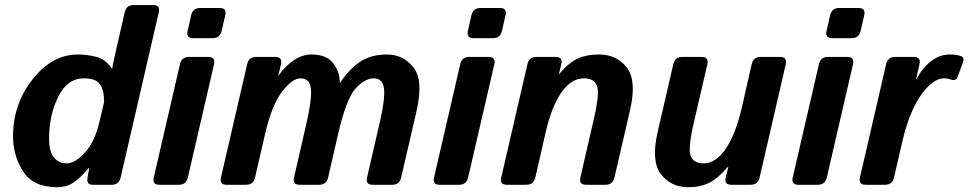

<svg xmlns="http://www.w3.org/2000/svg" viewBox="-20 -741 3884 770"><path d="M32.2 -194.8Q32.2 -323.2 110.6 -422.9Q189 -522.5 292.5 -522.5Q327.6 -522.5 365.7 -513.2Q403.8 -503.9 428.2 -465.8H430.2Q432.1 -481 437.5 -504.9L480 -691.4Q486.8 -720.7 516.1 -720.7H594.2Q623.5 -720.7 616.7 -691.4L463.9 -29.3Q457 0 427.7 0H350.6Q325.7 0 331.1 -29.3L337.9 -67.4H335.9Q300.8 -25.4 272.9 -7.8Q245.1 9.8 209.5 9.8Q112.8 9.8 72.5 -53.7Q32.2 -117.2 32.2 -194.8ZM176.8 -185.5Q176.8 -134.8 195.6 -110.4Q214.4 -85.9 247.6 -85.9Q281.7 -85.9 321 -129.4Q360.4 -172.9 379.4 -254.9L397.5 -332Q397.5 -378.9 381.1 -402.8Q364.7 -426.8 315.9 -426.8Q250 -426.8 213.4 -352.5Q176.8 -278.3 176.8 -185.5Z M619.1 0Q589.8 0 596.7 -29.3L701.7 -483.4Q708.5 -512.7 737.3 -512.7H815.4Q844.7 -512.7 838.4 -483.4L733.4 -29.3Q726.6 0 697.3 0ZM754.9 -587.9Q725.6 -587.9 732.4 -617.2L746.6 -679.7Q753.4 -709 782.7 -709H860.8Q890.1 -709 883.3 -679.7L869.1 -617.2Q862.3 -587.9 833 -587.9Z M888.7 0Q859.4 0 866.2 -29.3L971.2 -483.4Q978 -512.7 1006.8 -512.7H1084Q1113.3 -512.7 1106.9 -483.4L1096.7 -439.5H1098.6Q1121.1 -473.1 1156.2 -497.8Q1191.4 -522.5 1228.5 -522.5Q1289.6 -522.5 1316.2 -487.5Q1342.8 -452.6 1342.8 -409.7H1344.7Q1380.4 -464.4 1424.3 -493.4Q1468.3 -522.5 1531.2 -522.5Q1597.2 -522.5 1638.2 -470.7Q1679.2 -418.9 1649.9 -293L1588.9 -29.3Q1582 0 1552.7 0H1474.6Q1445.3 0 1452.1 -29.3L1503.9 -253.9Q1524.9 -345.7 1520 -386.2Q1515.1 -426.8 1478.5 -426.8Q1444.3 -426.8 1406.7 -387Q1369.1 -347.2 1335.4 -201.2L1295.9 -29.3Q1289.1 0 1259.8 0H1181.6Q1152.3 0 1159.2 -29.3L1208.5 -244.1Q1231.4 -344.2 1226.8 -385.5Q1222.2 -426.8 1185.5 -426.8Q1151.9 -426.8 1110.8 -373Q1069.8 -319.3 1042.5 -201.2L1002.9 -29.3Q996.1 0 966.8 0Z M1743.2 0Q1713.9 0 1720.7 -29.3L1825.7 -483.4Q1832.5 -512.7 1861.3 -512.7H1939.5Q1968.8 -512.7 1962.4 -483.4L1857.4 -29.3Q1850.6 0 1821.3 0ZM1878.9 -587.9Q1849.6 -587.9 1856.4 -617.2L1870.6 -679.7Q1877.4 -709 1906.7 -709H1984.9Q2014.2 -709 2007.3 -679.7L1993.2 -617.2Q1986.3 -587.9 1957 -587.9Z M2012.7 0Q1983.4 0 1990.2 -29.3L2095.2 -483.4Q2102.1 -512.7 2130.9 -512.7H2208Q2238.3 -512.7 2231 -483.4L2221.7 -445.3H2223.6Q2262.7 -491.2 2298.1 -506.8Q2333.5 -522.5 2382.3 -522.5Q2453.1 -522.5 2493.7 -470.2Q2534.2 -418 2506.8 -299.8L2444.3 -29.3Q2437.5 0 2408.2 0H2330.1Q2300.8 0 2307.6 -29.3L2361.8 -264.6Q2385.7 -368.2 2374 -397.5Q2362.3 -426.8 2321.8 -426.8Q2270.5 -426.8 2231 -369.6Q2191.4 -312.5 2167.5 -207L2127 -29.3Q2120.1 0 2090.8 0Z M2617.7 -212.9 2680.2 -483.4Q2687 -512.7 2715.8 -512.7H2793.9Q2823.2 -512.7 2816.9 -483.4L2762.2 -248Q2738.3 -144.5 2750.2 -115.2Q2762.2 -85.9 2801.3 -85.9Q2850.6 -85.9 2890.4 -144Q2930.2 -202.1 2955.1 -310.1L2994.6 -483.4Q3001.5 -512.7 3030.3 -512.7H3108.4Q3137.7 -512.7 3131.3 -483.4L3026.4 -29.3Q3019.5 0 2990.2 0H2913.1Q2883.3 0 2890.6 -29.3L2900.9 -71.8H2898.9Q2859.9 -25.9 2824.5 -8.1Q2789.1 9.8 2740.2 9.8Q2670.9 9.8 2630.6 -42.5Q2590.3 -94.7 2617.7 -212.9Z M3181.6 0Q3152.3 0 3159.2 -29.3L3264.2 -483.4Q3271 -512.7 3299.8 -512.7H3377.9Q3407.2 -512.7 3400.9 -483.4L3295.9 -29.3Q3289.1 0 3259.8 0ZM3317.4 -587.9Q3288.1 -587.9 3294.9 -617.2L3309.1 -679.7Q3315.9 -709 3345.2 -709H3423.3Q3452.6 -709 3445.8 -679.7L3431.6 -617.2Q3424.8 -587.9 3395.5 -587.9Z M3451.2 0Q3421.9 0 3428.7 -29.3L3533.7 -483.4Q3540.5 -512.7 3569.3 -512.7H3644.5Q3674.3 -512.7 3667.5 -483.4L3653.8 -423.3H3655.8Q3676.3 -464.8 3711.4 -493.7Q3746.6 -522.5 3789.6 -522.5Q3817.9 -522.5 3834.5 -515.6Q3848.6 -509.8 3842.3 -492.2L3820.8 -434.1Q3813.5 -414.1 3792 -422.4Q3780.3 -426.8 3765.6 -426.8Q3721.7 -426.8 3674.1 -360.4Q3626.5 -293.9 3597.7 -169.4L3565.4 -29.3Q3558.6 0 3529.3 0Z"/></svg>

Font: Istok
Style: Bold Italic
Weight: 700
Italic angle: -13°
Designer: Andrey V. Panov
Foundry: Andrey V. Panov
Version: Version 1.0.3